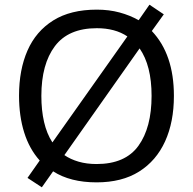

<svg xmlns="http://www.w3.org/2000/svg" viewBox="-20 -766 821 817"><path d="M720 -358Q720 -247 682.5 -164.5Q645 -82 572 -36Q499 10 391 10Q279 10 206 -37L158 31L97 -9L149 -83Q105 -132 83 -202Q61 -272 61 -359Q61 -469 97 -551Q133 -633 206.5 -679Q280 -725 392 -725Q444 -725 488.5 -713Q533 -701 570 -680L616 -746L677 -705L626 -634Q720 -535 720 -358ZM156 -358Q156 -297 167.5 -247Q179 -197 203 -160L522 -611Q470 -646 392 -646Q271 -646 213.5 -569.5Q156 -493 156 -358ZM625 -358Q625 -487 574 -560L254 -106Q280 -88 314.5 -78Q349 -68 391 -68Q513 -68 569 -145.5Q625 -223 625 -358Z"/></svg>

Font: Noto Sans Siddham
Style: Regular
Weight: 400
Designer: Monotype Design Team
Foundry: Monotype Imaging Inc.
Version: Version 2.004; ttfautohint (v1.8.4.7-5d5b)